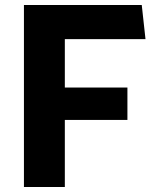

<svg xmlns="http://www.w3.org/2000/svg" viewBox="-20 -750 660 770"><path d="M240 0V-269H491V-399H240V-593H563.5L548.5 -730H76V0Z"/></svg>

Font: Monaspace Argon ExtraBold
Style: Bold
Weight: 800
Designer: Riley Cran & the Lettermatic Team
Foundry: Lettermatic
Version: Version 1.000 (Monaspace Argon)